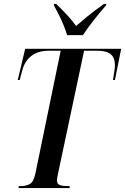

<svg xmlns="http://www.w3.org/2000/svg" viewBox="-20 -964 641 984"><path d="M75 0 76 -10H84Q112 -10 132 -20.5Q152 -31 161 -73L291 -704H231Q174 -704 139.5 -676.5Q105 -649 93 -599L81 -554H71L109 -714H601L569 -554H559Q563 -578 566 -598.5Q569 -619 569 -630Q569 -668 547.5 -686Q526 -704 478 -704H411L279 -82Q276 -67 274 -56.5Q272 -46 272 -39Q272 -20 288.5 -15Q305 -10 331 -10H338L336 0ZM324 -784Q317 -808 305 -837Q293 -866 279.5 -892.5Q266 -919 256 -937L257 -944H268Q305 -908 328.5 -882Q352 -856 370 -831Q395 -853 430 -881.5Q465 -910 513 -944H525L524 -937Q487 -895 458 -857.5Q429 -820 405 -784Z"/></svg>

Font: Noto Serif Display ExtraCondensed SemiBold
Style: Italic
Weight: 600
Width: 2
Italic angle: -12°
Designer: Monotype Design Team
Foundry: Monotype Imaging Inc.
Version: Version 2.009